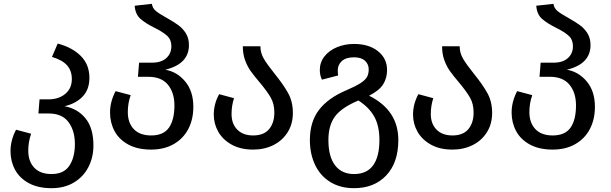

<svg xmlns="http://www.w3.org/2000/svg" viewBox="-20 -769 3196 1005"><path d="M469 -8Q469 55 442.5 106Q416 157 366.5 186.5Q317 216 250 216Q179 216 130.5 189.5Q82 163 58.5 119Q35 75 35 22Q35 -35 64 -90L143 -69Q128 -27 128 20Q128 76 159.5 109Q191 142 250 142Q314 142 343 98.5Q372 55 372 -15Q372 -85 338.5 -130Q305 -175 235 -175H181L187 -249H235Q287 -249 321.5 -277.5Q356 -306 356 -355Q356 -399 331 -427Q306 -455 252 -471L282 -541Q358 -521 403 -476Q448 -431 448 -361Q448 -301 413 -264Q378 -227 318 -213Q387 -200 428 -149Q469 -98 469 -8Z M992 -210Q992 -144 965.5 -93.5Q939 -43 889 -14.5Q839 14 771 14Q700 14 651.5 -12.5Q603 -39 579.5 -83Q556 -127 556 -180Q556 -237 585 -292L664 -271Q649 -229 649 -182Q649 -126 680.5 -93Q712 -60 771 -60Q836 -60 864.5 -101Q893 -142 893 -217Q893 -284 859 -325.5Q825 -367 756 -367H702L708 -441H776Q824 -441 850.5 -465Q877 -489 877 -527Q877 -561 855.5 -581Q834 -601 790 -623Q741 -647 714.5 -671Q688 -695 685 -739L775 -749Q778 -726 796.5 -711Q815 -696 855 -674Q892 -653 914.5 -636.5Q937 -620 953 -594.5Q969 -569 969 -533Q969 -434 845 -404Q906 -394 949 -343Q992 -292 992 -210Z M1416 -385Q1463 -327 1488 -282Q1513 -237 1513 -178Q1513 -120 1485.5 -76.5Q1458 -33 1411 -9.5Q1364 14 1305 14Q1239 14 1192.5 -12Q1146 -38 1122.5 -79.5Q1099 -121 1099 -169Q1099 -225 1127 -276L1205 -255Q1192 -216 1192 -172Q1192 -121 1222 -90.5Q1252 -60 1305 -60Q1361 -60 1388.5 -93Q1416 -126 1416 -180Q1416 -225 1397.5 -257.5Q1379 -290 1339 -338Q1310 -372 1292.5 -396.5Q1275 -421 1263 -453.5Q1251 -486 1251 -527H1343Q1343 -492 1361 -461.5Q1379 -431 1416 -385Z M2065 -36Q2065 82 2002 149Q1939 216 1833 216Q1761 216 1708.5 183.5Q1656 151 1629 93.5Q1602 36 1602 -36Q1602 -131 1649.5 -193.5Q1697 -256 1794 -297Q1843 -318 1868 -334.5Q1893 -351 1901.5 -367Q1910 -383 1910 -406Q1910 -433 1890.5 -451Q1871 -469 1833 -469Q1791 -469 1769.5 -449.5Q1748 -430 1748 -401Q1748 -386 1750 -374L1665 -352Q1654 -376 1654 -402Q1654 -443 1678.5 -474Q1703 -505 1744 -522Q1785 -539 1833 -539Q1911 -539 1958.5 -501Q2006 -463 2006 -403Q2006 -360 1985.5 -327.5Q1965 -295 1912 -268Q2065 -192 2065 -36ZM1966 -36Q1966 -111 1938.5 -159.5Q1911 -208 1856 -243Q1768 -206 1733.5 -159.5Q1699 -113 1699 -36Q1699 51 1734 96.5Q1769 142 1833 142Q1900 142 1933 96.5Q1966 51 1966 -36Z M2459 -385Q2506 -327 2531 -282Q2556 -237 2556 -178Q2556 -120 2528.5 -76.5Q2501 -33 2454 -9.5Q2407 14 2348 14Q2282 14 2235.5 -12Q2189 -38 2165.5 -79.5Q2142 -121 2142 -169Q2142 -225 2170 -276L2248 -255Q2235 -216 2235 -172Q2235 -121 2265 -90.5Q2295 -60 2348 -60Q2404 -60 2431.5 -93Q2459 -126 2459 -180Q2459 -225 2440.5 -257.5Q2422 -290 2382 -338Q2353 -372 2335.5 -396.5Q2318 -421 2306 -453.5Q2294 -486 2294 -527H2386Q2386 -492 2404 -461.5Q2422 -431 2459 -385Z M3094 -210Q3094 -144 3067.5 -93.5Q3041 -43 2991 -14.5Q2941 14 2873 14Q2802 14 2753.5 -12.5Q2705 -39 2681.5 -83Q2658 -127 2658 -180Q2658 -237 2687 -292L2766 -271Q2751 -229 2751 -182Q2751 -126 2782.5 -93Q2814 -60 2873 -60Q2938 -60 2966.5 -101Q2995 -142 2995 -217Q2995 -284 2961 -325.5Q2927 -367 2858 -367H2804L2810 -441H2878Q2926 -441 2952.5 -465Q2979 -489 2979 -527Q2979 -561 2957.5 -581Q2936 -601 2892 -623Q2843 -647 2816.5 -671Q2790 -695 2787 -739L2877 -749Q2880 -726 2898.5 -711Q2917 -696 2957 -674Q2994 -653 3016.5 -636.5Q3039 -620 3055 -594.5Q3071 -569 3071 -533Q3071 -434 2947 -404Q3008 -394 3051 -343Q3094 -292 3094 -210Z"/></svg>

Font: Fira GO
Style: Regular
Weight: 400
Designer: Carrois Corporate
Foundry: Carrois Corporate GbR
Version: Version 0.300